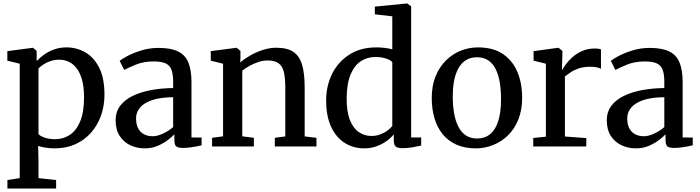

<svg xmlns="http://www.w3.org/2000/svg" viewBox="-20 -839 4011 1100"><path d="M22.5 241V192.5L93 181.5V-474L22 -491.5V-546L166.5 -565H169.5L190 -547.5V-489Q206 -506.5 230.8 -524.8Q255.5 -543 288.5 -555.2Q321.5 -567.5 361 -567.5Q418.5 -567.5 468 -539.5Q517.5 -511.5 548 -451.8Q578.5 -392 578.5 -296Q578.5 -233 559 -177.5Q539.5 -122 502.2 -79.5Q465 -37 412.2 -13Q359.5 11 292.5 11Q268.5 11 241.8 7Q215 3 198.5 -3L200.5 80.5V181.5L301.5 192.5V241ZM295.5 -41.5Q342 -41.5 379.8 -66.2Q417.5 -91 439.5 -143.8Q461.5 -196.5 461.5 -281.5Q461.5 -338.5 450.5 -379.5Q439.5 -420.5 420 -446.5Q400.5 -472.5 374.8 -484.8Q349 -497 319.5 -497Q292.5 -497 269.2 -489Q246 -481 228.2 -469.2Q210.5 -457.5 200.5 -446.5V-71.5Q208 -60.5 234.5 -51Q261 -41.5 295.5 -41.5Z M809 11Q764.5 11 726.8 -6.8Q689 -24.5 665.8 -60Q642.5 -95.5 642.5 -149.5Q642.5 -199.5 669.8 -234.5Q697 -269.5 743.5 -291.2Q790 -313 849 -323.5Q908 -334 972 -334.5V-370Q972 -413.5 962.5 -439Q953 -464.5 929 -475.8Q905 -487 860.5 -487Q802.5 -487 759 -469Q715.5 -451 691.5 -438.5L665.5 -490.5Q676.5 -500 709.5 -517.8Q742.5 -535.5 789.5 -550Q836.5 -564.5 888.5 -564.5Q959 -564.5 1000.2 -544.2Q1041.5 -524 1059.2 -480.8Q1077 -437.5 1077 -368.5V-51.5L1135 -51V-6.5Q1124 -3.5 1105.5 0Q1087 3.5 1066.5 6Q1046 8.5 1028.5 8.5Q1001.5 8.5 990.2 0.2Q979 -8 979 -37.5V-69.5Q967 -56.5 942.5 -37.5Q918 -18.5 884.2 -3.8Q850.5 11 809 11ZM855 -58.5Q881.5 -58.5 914.2 -73.8Q947 -89 972 -111V-282Q899.5 -281.5 852.5 -265.8Q805.5 -250 782.5 -223Q759.5 -196 759.5 -162Q759.5 -125.5 772 -102.8Q784.5 -80 806 -69.2Q827.5 -58.5 855 -58.5Z M1258 -58V-474L1187.5 -491.5V-546L1332.5 -565H1336.5L1357.5 -547.5V-506L1356.5 -481Q1378 -500.5 1411.5 -520Q1445 -539.5 1484.5 -552.5Q1524 -565.5 1563 -565.5Q1625.5 -565.5 1660.8 -541.8Q1696 -518 1710.8 -467.8Q1725.5 -417.5 1725.5 -339V-57.5L1793 -49.5V0H1554.5V-49.5L1614.5 -57.5V-338Q1614.5 -391 1606.5 -425.5Q1598.5 -460 1576.5 -476.2Q1554.5 -492.5 1513 -492.5Q1486.5 -492.5 1460 -483.8Q1433.5 -475 1409.5 -461.5Q1385.5 -448 1368 -434.5V-58L1434.5 -49.5V0H1195V-49.5Z M2066 11Q2022.5 11 1983.2 -5.2Q1944 -21.5 1913.8 -55.2Q1883.5 -89 1866 -140.5Q1848.5 -192 1848.5 -262.5Q1848.5 -347 1882.8 -416Q1917 -485 1981.5 -526.2Q2046 -567.5 2136.5 -567.5Q2162 -567.5 2185.2 -564.5Q2208.5 -561.5 2227.5 -556.5V-745.5L2127.5 -757V-801L2309.5 -819H2313L2335.5 -802.5V-51.5H2393V-5Q2372.5 -0.5 2344.2 4.8Q2316 10 2286.5 10Q2262 10 2249 1.8Q2236 -6.5 2236 -37V-69.5Q2219.5 -48.5 2194 -30.2Q2168.5 -12 2136 -0.5Q2103.5 11 2066 11ZM2108 -60Q2135.5 -60 2159 -69Q2182.5 -78 2200 -91.2Q2217.5 -104.5 2227.5 -117V-482.5Q2219.5 -494.5 2192 -503.5Q2164.5 -512.5 2131.5 -512.5Q2085 -512.5 2048 -488.8Q2011 -465 1989 -413.2Q1967 -361.5 1966 -277.5Q1965.5 -200 1984.5 -152Q2003.5 -104 2036 -82Q2068.5 -60 2108 -60Z M2453.5 -277.5Q2453.5 -348 2475.5 -402Q2497.5 -456 2535.2 -493Q2573 -530 2620.2 -548.8Q2667.5 -567.5 2718 -567.5Q2805 -567.5 2861 -529.8Q2917 -492 2944.2 -426.8Q2971.5 -361.5 2971.5 -279Q2971.5 -208.5 2949.5 -154Q2927.5 -99.5 2889.8 -63Q2852 -26.5 2804.5 -7.8Q2757 11 2706.5 11Q2641.5 11 2593.8 -10.8Q2546 -32.5 2515 -71.5Q2484 -110.5 2468.8 -163Q2453.5 -215.5 2453.5 -277.5ZM2713.5 -45.5Q2757 -45.5 2787.8 -70.2Q2818.5 -95 2834.5 -145.2Q2850.5 -195.5 2850.5 -271Q2850.5 -322.5 2843.2 -366.5Q2836 -410.5 2819.8 -443Q2803.5 -475.5 2777.2 -493.2Q2751 -511 2713 -511Q2669 -511 2638 -486.2Q2607 -461.5 2590.5 -411.5Q2574 -361.5 2574 -285.5Q2574 -233.5 2581.8 -189.5Q2589.5 -145.5 2606 -113.2Q2622.5 -81 2649 -63.2Q2675.5 -45.5 2713.5 -45.5Z M3035 0V-48.5L3107.5 -56V-474L3037 -491.5V-546L3176.5 -565H3180L3202 -547.5V-528L3199.5 -440H3202Q3206.5 -449 3220.5 -468.8Q3234.5 -488.5 3257.8 -509.8Q3281 -531 3313.5 -546Q3346 -561 3386.5 -561Q3401 -561 3409.5 -559.5Q3418 -558 3423 -556V-444.5Q3417 -449 3401.8 -452.8Q3386.5 -456.5 3362.5 -456.5Q3323.5 -456.5 3295.8 -447Q3268 -437.5 3249 -424.5Q3230 -411.5 3216.5 -401V-57L3339 -48V0Z M3623 11Q3578.5 11 3540.8 -6.8Q3503 -24.5 3479.8 -60Q3456.5 -95.5 3456.5 -149.5Q3456.5 -199.5 3483.8 -234.5Q3511 -269.5 3557.5 -291.2Q3604 -313 3663 -323.5Q3722 -334 3786 -334.5V-370Q3786 -413.5 3776.5 -439Q3767 -464.5 3743 -475.8Q3719 -487 3674.5 -487Q3616.5 -487 3573 -469Q3529.5 -451 3505.5 -438.5L3479.5 -490.5Q3490.5 -500 3523.5 -517.8Q3556.5 -535.5 3603.5 -550Q3650.5 -564.5 3702.5 -564.5Q3773 -564.5 3814.2 -544.2Q3855.5 -524 3873.2 -480.8Q3891 -437.5 3891 -368.5V-51.5L3949 -51V-6.5Q3938 -3.5 3919.5 0Q3901 3.5 3880.5 6Q3860 8.5 3842.5 8.5Q3815.5 8.5 3804.2 0.2Q3793 -8 3793 -37.5V-69.5Q3781 -56.5 3756.5 -37.5Q3732 -18.5 3698.2 -3.8Q3664.5 11 3623 11ZM3669 -58.5Q3695.5 -58.5 3728.2 -73.8Q3761 -89 3786 -111V-282Q3713.5 -281.5 3666.5 -265.8Q3619.5 -250 3596.5 -223Q3573.5 -196 3573.5 -162Q3573.5 -125.5 3586 -102.8Q3598.5 -80 3620 -69.2Q3641.5 -58.5 3669 -58.5Z"/></svg>

Font: Merriweather 24pt Medium
Style: Regular
Weight: 500
Designer: Eben Sorkin
Foundry: Eben Sorkin
Version: Version 2.100